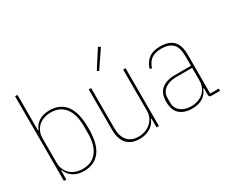

<svg xmlns="http://www.w3.org/2000/svg" viewBox="-119 -1097 1716 1454"><g transform="rotate(-30 739.0 -369.5)"><path d="M94 -740H115V-430H121Q135 -470 172 -494Q209 -518 265 -518Q356 -518 405.5 -454.5Q455 -391 455 -253Q455 -115 405.5 -51.5Q356 12 265 12Q209 12 172 -13Q135 -38 121 -78H115V0H94ZM265 -7Q346 -7 389 -63Q432 -119 432 -219V-287Q432 -387 389 -443Q346 -499 265 -499Q233 -499 205.5 -489.5Q178 -480 158 -462Q138 -444 126.5 -418Q115 -392 115 -359V-147Q115 -114 126.5 -88Q138 -62 158 -44Q178 -26 205.5 -16.5Q233 -7 265 -7Z M904 -76H898Q885 -38 846 -13Q807 12 751 12Q679 12 641 -30.5Q603 -73 603 -154V-506H624V-154Q624 -85 657 -46Q690 -7 752 -7Q782 -7 809.5 -16.5Q837 -26 858 -44Q879 -62 891.5 -88Q904 -114 904 -147V-506H925V0H904ZM741 -587 726 -597 825 -751 844 -739Z M1386 0Q1372 0 1367.5 -4.5Q1363 -9 1363 -23V-78H1357Q1343 -38 1306.5 -13Q1270 12 1212 12Q1143 12 1103.5 -22.5Q1064 -57 1064 -131Q1064 -205 1106 -239.5Q1148 -274 1222 -274H1363V-359Q1363 -436 1329.5 -467.5Q1296 -499 1232 -499Q1181 -499 1148 -478Q1115 -457 1097 -404L1080 -412Q1098 -464 1133.5 -491Q1169 -518 1232 -518Q1308 -518 1346 -480.5Q1384 -443 1384 -362V-19H1459V0ZM1212 -7Q1243 -7 1270.5 -16Q1298 -25 1318.5 -42.5Q1339 -60 1351 -86.5Q1363 -113 1363 -148V-256H1222Q1164 -256 1125.5 -228.5Q1087 -201 1087 -151V-112Q1087 -62 1122.5 -34.5Q1158 -7 1212 -7Z"/></g></svg>

Font: IBM Plex Sans Condensed Thin
Style: Regular
Weight: 100
Width: 3
Designer: Mike Abbink, Paul van der Laan, Pieter van Rosmalen
Foundry: Bold Monday
Version: Version 1.3